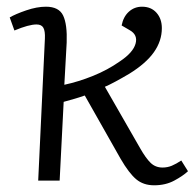

<svg xmlns="http://www.w3.org/2000/svg" viewBox="-20 -539 583 573"><path d="M94 0 114 -424Q115 -446 109.5 -456Q104 -466 89 -466Q66 -466 23 -448L9 -487Q26 -497 58 -508Q90 -519 117 -519Q156 -519 168.5 -492.5Q181 -466 179 -412L172 -286Q214 -295 257.5 -312.5Q301 -330 338 -356Q377 -382 384.5 -408.5Q392 -435 367 -449L343 -463Q348 -489 364.5 -504Q381 -519 404 -519Q431 -519 447 -501Q463 -483 463 -455Q463 -417 439.5 -383.5Q416 -350 366 -319Q344 -306 324.5 -295.5Q305 -285 293 -280L398 -97Q415 -67 429.5 -53Q444 -39 465 -39Q480 -39 493 -44.5Q506 -50 521 -60L541 -28Q526 -14 500 0Q474 14 440 14Q408 14 386.5 -4Q365 -22 340 -65L233 -254Q216 -248 200 -243.5Q184 -239 170 -235L158 0Z"/></svg>

Font: Literata 12pt Light
Style: Italic
Weight: 300
Italic angle: -2°
Designer: Latin by Veronika Burian and Jose Scaglione. Greek by Irene Vlachou. Cyrillic by Vera Evstafieva
Foundry: TypeTogether
Version: Version 3.002